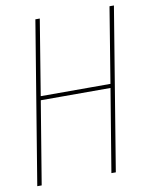

<svg xmlns="http://www.w3.org/2000/svg" viewBox="-83 -796 666 857"><g transform="rotate(-10 250.0 -367.5)"><path d="M16 0 137 -735H157L101 -393H417L473 -735H493L372 0H352L414 -375H98L36 0Z"/></g></svg>

Font: Iosevka Thin
Style: Italic
Weight: 100
Italic angle: -9°
Monospace: yes
Designer: Belleve Invis
Foundry: Belleve Invis
Version: Version 32.5.0; ttfautohint (v1.8.4)